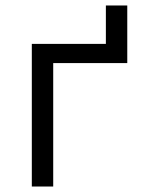

<svg xmlns="http://www.w3.org/2000/svg" viewBox="-20 -680 540 700"><path d="M96 0V-520H366V-660H444V-450H174V0Z"/></svg>

Font: Iosevka Term
Style: Regular
Weight: 400
Monospace: yes
Designer: Belleve Invis
Foundry: Belleve Invis
Version: Version 30.0.1